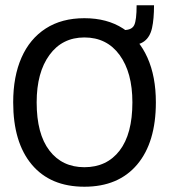

<svg xmlns="http://www.w3.org/2000/svg" viewBox="-20 -697 640 728"><path d="M300 11Q171 11 100.5 -73Q30 -157 30 -309Q30 -407 61.5 -478.5Q93 -550 153.5 -589Q214 -628 300 -628Q386 -628 446.5 -589Q507 -550 539 -478.5Q571 -407 571 -309Q571 -157 500 -73Q429 11 300 11ZM300 -63Q385 -63 433.5 -126Q482 -189 482 -309Q482 -422 433.5 -488.5Q385 -555 300 -555Q216 -555 167.5 -488.5Q119 -422 119 -309Q119 -189 167.5 -126Q216 -63 300 -63ZM461 -524 449 -583Q480 -583 489 -602Q498 -621 498 -677H564Q564 -625 556.5 -591Q549 -557 527 -540.5Q505 -524 461 -524Z"/></svg>

Font: Inconsolata Expanded Medium
Style: Regular
Weight: 500
Width: 7
Monospace: yes
Designer: Raph Levien, Cyreal, Brenton Simpson
Foundry: Raph Levien, Cyreal, Google
Version: Version 3.001; ttfautohint (v1.8.2.53-6de2)